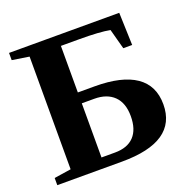

<svg xmlns="http://www.w3.org/2000/svg" viewBox="-118 -774 896 893"><g transform="rotate(-20 330.5 -327.5)"><path d="M337.9 0H17.6V-35.6L101.1 -48.3V-606L17.1 -619.1V-654.8H562.5L567.9 -493.7H523.9L497.1 -593.3Q448.2 -603 344.2 -603H254.9V-372.6H337.9Q472.7 -372.6 541.3 -325.4Q609.9 -278.3 609.9 -185.1Q609.9 0 337.9 0ZM448.7 -185.1Q448.7 -250.5 413.8 -284.7Q378.9 -318.8 316.9 -318.8H254.9V-50.8H321.8Q383.8 -50.8 416.3 -85.2Q448.7 -119.6 448.7 -185.1Z"/></g></svg>

Font: Tinos
Style: Bold
Weight: 700
Designer: Steve Matteson
Foundry: Monotype Imaging Inc.
Version: Version 1.23